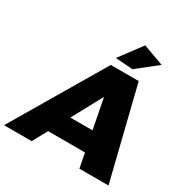

<svg xmlns="http://www.w3.org/2000/svg" viewBox="-287 -1102 1241 1275"><g transform="rotate(30 333.0 -464.0)"><path d="M494 0H717L544 -701H330L-84 0H128L189 -112H472ZM272 -264 397 -495 442 -264ZM463 -928 336 -758 468 -748 622 -870Z"/></g></svg>

Font: Argentum Sans ExtraBold
Style: Italic
Weight: 800
Italic angle: -11.3°
Designer: Julieta Ulanovsky
Foundry: Julieta Ulanovsky
Version: Version 5.001;February 15, 2019;FontCreator 11.5.0.2425 64-b